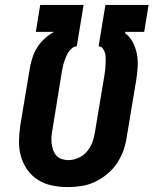

<svg xmlns="http://www.w3.org/2000/svg" viewBox="-20 -755 640 783"><path d="M257 8Q224 8 192.5 1.5Q161 -5 135.5 -21Q110 -37 92 -62Q74 -87 65.5 -117Q57 -147 57.5 -179.5Q58 -212 63 -245L102 -479Q106 -501 113 -522Q120 -543 132.5 -562.5Q145 -582 162.5 -598Q180 -614 200 -625H126L144 -735H321L293 -566Q283 -566 274 -558.5Q265 -551 259 -542Q253 -533 249 -523Q245 -513 241.5 -502.5Q238 -492 236 -482Q234 -472 232 -461L194 -227Q191 -213 190 -198.5Q189 -184 190.5 -170.5Q192 -157 196.5 -144Q201 -131 209.5 -121Q218 -111 231.5 -106.5Q245 -102 259 -102Q279 -102 299.5 -111Q320 -120 334.5 -137Q349 -154 356.5 -174Q364 -194 367 -215L406 -449Q408 -460 409 -471.5Q410 -483 410.5 -494Q411 -505 411 -516Q411 -527 408.5 -537.5Q406 -548 399.5 -557Q393 -566 382 -566L410 -735H586L568 -625H491L490 -620Q510 -605 521.5 -583Q533 -561 538 -536Q543 -511 541.5 -484.5Q540 -458 536 -431L497 -197Q493 -169 483.5 -142Q474 -115 457.5 -90Q441 -65 417.5 -45.5Q394 -26 367.5 -13.5Q341 -1 313 3.5Q285 8 257 8Z"/></svg>

Font: Iosevka SS04 XBd Ex
Style: Italic
Weight: 800
Width: 7
Italic angle: -9°
Monospace: yes
Designer: Belleve Invis
Foundry: Belleve Invis
Version: Version 19.0.0; ttfautohint (v1.8.4)